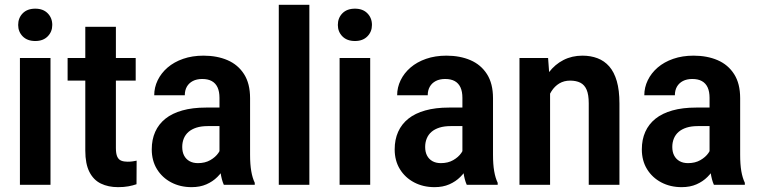

<svg xmlns="http://www.w3.org/2000/svg" viewBox="-20 -770 3161 800"><path d="M190.4 -528.3V0H63V-528.3ZM55.7 -666Q55.7 -695.3 74.7 -714.6Q93.8 -733.9 127 -733.9Q159.7 -733.9 178.7 -714.6Q197.8 -695.3 197.8 -666Q197.8 -637.7 178.7 -618.4Q159.7 -599.1 127 -599.1Q93.8 -599.1 74.7 -618.4Q55.7 -637.7 55.7 -666Z M545.4 -528.3V-434.1H261.7V-528.3ZM335.4 -658.2H462.9V-153.3Q462.9 -129.9 468.5 -117.4Q474.1 -105 485.1 -100.6Q496.1 -96.2 511.7 -96.2Q523.4 -96.2 533.2 -97.7Q543 -99.1 549.3 -100.6L548.8 -2.4Q533.7 2.9 515.1 6.3Q496.6 9.8 471.7 9.8Q431.2 9.8 400.4 -5.1Q369.6 -20 352.5 -53.7Q335.4 -87.4 335.4 -142.6Z M894.5 -113.3V-362.3Q894.5 -388.2 886.5 -405.8Q878.4 -423.3 862.5 -432.1Q846.7 -440.9 822.8 -440.9Q799.8 -440.9 783.4 -432.4Q767.1 -423.8 758.5 -408.7Q750 -393.6 750 -373H622.6Q622.6 -405.8 637 -435.5Q651.4 -465.3 678.2 -488.5Q705.1 -511.7 743.2 -524.9Q781.2 -538.1 828.1 -538.1Q884.3 -538.1 928 -519.3Q971.7 -500.5 996.8 -461.2Q1022 -421.9 1022 -360.8V-125Q1022 -85 1026.9 -56.9Q1031.7 -28.8 1041.5 -8.3V0H912.6Q903.3 -20.5 898.9 -51.5Q894.5 -82.5 894.5 -113.3ZM911.1 -321.8 912.1 -244.6H845.2Q818.8 -244.6 798.8 -238.3Q778.8 -231.9 765.6 -220.5Q752.4 -209 745.8 -192.9Q739.3 -176.8 739.3 -157.7Q739.3 -136.7 747.1 -121.8Q754.9 -106.9 769.5 -98.6Q784.2 -90.3 804.7 -90.3Q834.5 -90.3 856.2 -102.8Q877.9 -115.2 889.9 -132.6Q901.9 -149.9 900.9 -165.5L933.6 -112.3Q928.2 -93.3 916.3 -72.3Q904.3 -51.3 885.5 -32.5Q866.7 -13.7 840.1 -2Q813.5 9.8 778.3 9.8Q731 9.8 693.4 -10Q655.8 -29.8 634 -65.2Q612.3 -100.6 612.3 -147.5Q612.3 -188.5 626.7 -220.7Q641.1 -252.9 669.2 -275.4Q697.3 -297.9 739.7 -309.8Q782.2 -321.8 838.4 -321.8Z M1269 -750V0H1141.6V-750Z M1522.5 -528.3V0H1395V-528.3ZM1387.7 -666Q1387.7 -695.3 1406.7 -714.6Q1425.8 -733.9 1459 -733.9Q1491.7 -733.9 1510.7 -714.6Q1529.8 -695.3 1529.8 -666Q1529.8 -637.7 1510.7 -618.4Q1491.7 -599.1 1459 -599.1Q1425.8 -599.1 1406.7 -618.4Q1387.7 -637.7 1387.7 -666Z M1906.7 -113.3V-362.3Q1906.7 -388.2 1898.7 -405.8Q1890.6 -423.3 1874.8 -432.1Q1858.9 -440.9 1835 -440.9Q1812 -440.9 1795.7 -432.4Q1779.3 -423.8 1770.8 -408.7Q1762.2 -393.6 1762.2 -373H1634.8Q1634.8 -405.8 1649.2 -435.5Q1663.6 -465.3 1690.4 -488.5Q1717.3 -511.7 1755.4 -524.9Q1793.5 -538.1 1840.3 -538.1Q1896.5 -538.1 1940.2 -519.3Q1983.9 -500.5 2009 -461.2Q2034.2 -421.9 2034.2 -360.8V-125Q2034.2 -85 2039.1 -56.9Q2043.9 -28.8 2053.7 -8.3V0H1924.8Q1915.5 -20.5 1911.1 -51.5Q1906.7 -82.5 1906.7 -113.3ZM1923.3 -321.8 1924.3 -244.6H1857.4Q1831.1 -244.6 1811 -238.3Q1791 -231.9 1777.8 -220.5Q1764.6 -209 1758.1 -192.9Q1751.5 -176.8 1751.5 -157.7Q1751.5 -136.7 1759.3 -121.8Q1767.1 -106.9 1781.7 -98.6Q1796.4 -90.3 1816.9 -90.3Q1846.7 -90.3 1868.4 -102.8Q1890.1 -115.2 1902.1 -132.6Q1914.1 -149.9 1913.1 -165.5L1945.8 -112.3Q1940.4 -93.3 1928.5 -72.3Q1916.5 -51.3 1897.7 -32.5Q1878.9 -13.7 1852.3 -2Q1825.7 9.8 1790.5 9.8Q1743.2 9.8 1705.6 -10Q1668 -29.8 1646.2 -65.2Q1624.5 -100.6 1624.5 -147.5Q1624.5 -188.5 1638.9 -220.7Q1653.3 -252.9 1681.4 -275.4Q1709.5 -297.9 1752 -309.8Q1794.4 -321.8 1850.6 -321.8Z M2272 -415.5V0H2144.5V-528.3H2263.7ZM2251.5 -283.2 2214.4 -282.7Q2213.9 -340.8 2227.5 -387.7Q2241.2 -434.6 2266.8 -468.3Q2292.5 -502 2327.9 -520Q2363.3 -538.1 2406.7 -538.1Q2441.4 -538.1 2469.7 -527.3Q2498 -516.6 2518.6 -493.2Q2539.1 -469.7 2550 -431.9Q2561 -394 2561 -338.9V0H2433.1V-339.4Q2433.1 -375.5 2424.3 -396Q2415.5 -416.5 2398.2 -425.3Q2380.9 -434.1 2355.5 -434.1Q2330.1 -434.1 2310.5 -422.4Q2291 -410.6 2277.8 -389.9Q2264.6 -369.1 2257.8 -341.8Q2251 -314.5 2251.5 -283.2Z M2936.5 -113.3V-362.3Q2936.5 -388.2 2928.5 -405.8Q2920.4 -423.3 2904.5 -432.1Q2888.7 -440.9 2864.7 -440.9Q2841.8 -440.9 2825.4 -432.4Q2809.1 -423.8 2800.5 -408.7Q2792 -393.6 2792 -373H2664.6Q2664.6 -405.8 2679 -435.5Q2693.4 -465.3 2720.2 -488.5Q2747.1 -511.7 2785.2 -524.9Q2823.2 -538.1 2870.1 -538.1Q2926.3 -538.1 2970 -519.3Q3013.7 -500.5 3038.8 -461.2Q3064 -421.9 3064 -360.8V-125Q3064 -85 3068.8 -56.9Q3073.7 -28.8 3083.5 -8.3V0H2954.6Q2945.3 -20.5 2940.9 -51.5Q2936.5 -82.5 2936.5 -113.3ZM2953.1 -321.8 2954.1 -244.6H2887.2Q2860.8 -244.6 2840.8 -238.3Q2820.8 -231.9 2807.6 -220.5Q2794.4 -209 2787.8 -192.9Q2781.2 -176.8 2781.2 -157.7Q2781.2 -136.7 2789.1 -121.8Q2796.9 -106.9 2811.5 -98.6Q2826.2 -90.3 2846.7 -90.3Q2876.5 -90.3 2898.2 -102.8Q2919.9 -115.2 2931.9 -132.6Q2943.8 -149.9 2942.9 -165.5L2975.6 -112.3Q2970.2 -93.3 2958.3 -72.3Q2946.3 -51.3 2927.5 -32.5Q2908.7 -13.7 2882.1 -2Q2855.5 9.8 2820.3 9.8Q2772.9 9.8 2735.4 -10Q2697.8 -29.8 2676 -65.2Q2654.3 -100.6 2654.3 -147.5Q2654.3 -188.5 2668.7 -220.7Q2683.1 -252.9 2711.2 -275.4Q2739.3 -297.9 2781.7 -309.8Q2824.2 -321.8 2880.4 -321.8Z"/></svg>

Font: Roboto SemiCondensed SemiBold
Style: Regular
Weight: 600
Width: 4
Designer: Christian Robertson
Foundry: Google
Version: Version 3.009; 2024